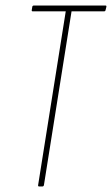

<svg xmlns="http://www.w3.org/2000/svg" viewBox="-20 -675 405 695"><path d="M122 0Q117 0 118 -5L218 -634H98Q94 -634 95 -639L97 -651Q98 -655 103 -655H362Q366 -655 365 -650L362 -638Q361 -634 357 -634H239L139 -5Q138 0 133 0Z"/></svg>

Font: Sofia Sans Extra Condensed Thin
Style: Italic
Weight: 250
Italic angle: -9°
Version: Version 4.100